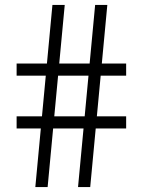

<svg xmlns="http://www.w3.org/2000/svg" viewBox="-20 -760 580 780"><path d="M297 0 366.5 -740H416L346.5 0ZM47.5 -238V-287.5H492.5V-238ZM123.5 0 193 -740H243L173.5 0ZM47.5 -452.5V-502H492.5V-452.5Z"/></svg>

Font: Encode Sans SemiCondensed Light
Style: Regular
Weight: 300
Width: 4
Designer: Multiple Designers
Foundry: Impallari Type
Version: Version 3.002